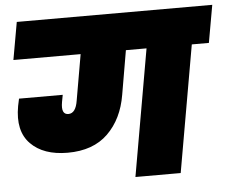

<svg xmlns="http://www.w3.org/2000/svg" viewBox="-52 -801 1039 862"><g transform="rotate(-5 467.5 -370.0)"><path d="M524 0 624 -571H531L497 -373Q479 -265 412.5 -200Q346 -135 231 -135Q122 -135 64.5 -193.5Q7 -252 27 -363Q31 -385 34 -396H231L225 -364Q215 -308 249 -308Q282 -308 291 -364L327 -571H24L54 -740H935L905 -571H828L728 0Z"/></g></svg>

Font: Poppins Black
Style: Italic
Weight: 900
Italic angle: -10°
Designer: Ninad Kale (Devanagari), Jonny Pinhorn (Latin)
Foundry: Indian Type Foundry
Version: Version 3.200;PS 1.000;hotconv 16.6.54;makeotf.lib2.5.65590